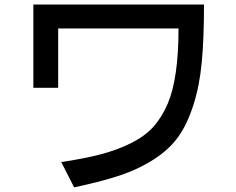

<svg xmlns="http://www.w3.org/2000/svg" viewBox="-20 -764 1040 846"><path d="M127 -377V-744.1H878.9Q878.9 -595.7 869.1 -490.7Q859.4 -385.7 832 -300.8Q804.7 -215.8 765.1 -160.6Q725.6 -105.5 658.2 -62Q590.8 -18.6 508.8 8.8Q426.8 36.1 306.6 61.5L250 -49.8Q352.5 -65.4 423.8 -84Q495.1 -102.5 556.2 -132.8Q617.2 -163.1 654.3 -203.6Q691.4 -244.1 718.8 -306.6Q766.6 -418 766.6 -638.7H236.3V-377Z"/></svg>

Font: GenEi M Gothic v2 Medium
Style: Regular
Weight: 500
Version: Version 2.0